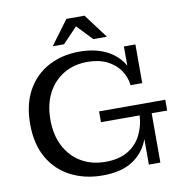

<svg xmlns="http://www.w3.org/2000/svg" viewBox="-96 -981 1029 1085"><g transform="rotate(-10 419.0 -438.5)"><path d="M406 15Q304 15 223.5 -26.5Q143 -68 97.5 -147.5Q52 -227 52 -341Q52 -455 96.5 -534.5Q141 -614 219 -655.5Q297 -697 396 -697Q480 -697 542.5 -668.5Q605 -640 640.5 -587Q676 -534 678 -460H649Q644 -506 618 -545Q592 -584 545 -608Q498 -632 431 -632Q354 -632 295 -597Q236 -562 202.5 -498Q169 -434 169 -345Q169 -258 203 -193Q237 -128 297 -93Q357 -58 435 -58Q514 -58 565 -89Q616 -120 641.5 -172Q667 -224 670 -283H695Q696 -198 666.5 -130.5Q637 -63 573.5 -24Q510 15 406 15ZM673 0V-197L695 -283H739V0ZM448 -283V-345H828V-283ZM678 -460 650 -521V-682H716V-460ZM254 -753 357 -892H461L565 -753H487L380 -865H426L319 -753Z"/></g></svg>

Font: Montagu Slab 24pt
Style: Regular
Weight: 400
Designer: Florian Karsten
Foundry: Florian Karsten
Version: Version 1.000